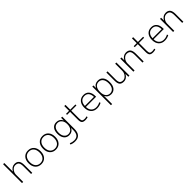

<svg xmlns="http://www.w3.org/2000/svg" viewBox="586 -2954 5389 5389"><g transform="rotate(-45 3280.5 -260.0)"><path d="M130 -750V-411H132Q161 -466 208.5 -498Q256 -530 313 -530Q404 -530 447 -477Q490 -424 490 -307V0H444V-303Q444 -405 411.5 -447Q379 -489 301 -489Q235 -489 182.5 -426Q130 -363 130 -277V0H83V-750Z M987 -428.5Q935 -490 846 -490Q757 -490 705 -428.5Q653 -367 653 -260Q653 -153 705 -91.5Q757 -30 846 -30Q935 -30 987 -91.5Q1039 -153 1039 -260Q1039 -367 987 -428.5ZM1021 -63Q956 10 846 10Q736 10 671 -63Q606 -136 606 -260Q606 -384 671 -457Q736 -530 846 -530Q956 -530 1021 -457Q1086 -384 1086 -260Q1086 -136 1021 -63Z M1563 -428.5Q1511 -490 1422 -490Q1333 -490 1281 -428.5Q1229 -367 1229 -260Q1229 -153 1281 -91.5Q1333 -30 1422 -30Q1511 -30 1563 -91.5Q1615 -153 1615 -260Q1615 -367 1563 -428.5ZM1597 -63Q1532 10 1422 10Q1312 10 1247 -63Q1182 -136 1182 -260Q1182 -384 1247 -457Q1312 -530 1422 -530Q1532 -530 1597 -457Q1662 -384 1662 -260Q1662 -136 1597 -63Z M1980 -50Q2054 -50 2103.5 -108Q2153 -166 2153 -265V-275Q2153 -373 2103.5 -431.5Q2054 -490 1980 -490Q1900 -490 1854.5 -432Q1809 -374 1809 -270Q1809 -168 1855.5 -109Q1902 -50 1980 -50ZM1763 -270Q1763 -394 1818 -462Q1873 -530 1971 -530Q2099 -530 2152 -420H2154L2155 -520H2200V-37Q2200 230 1968 230Q1883 230 1810 197L1822 158Q1893 190 1968 190Q2062 190 2107.5 135.5Q2153 81 2153 -35V-118H2151Q2099 -10 1971 -10Q1877 -10 1820 -80Q1763 -150 1763 -270Z M2498 -690V-500H2704V-460H2498V-153Q2498 -78 2520 -54Q2542 -30 2601 -30Q2648 -30 2686 -45L2696 -7Q2648 10 2596 10Q2515 10 2483 -24.5Q2451 -59 2451 -147V-460H2331V-500H2451V-690Z M2862 -243Q2863 -143 2917.5 -86Q2972 -29 3063 -29Q3146 -29 3220 -71L3235 -34Q3154 10 3060 10Q2948 10 2881.5 -62.5Q2815 -135 2815 -260Q2815 -386 2878 -458Q2941 -530 3050 -530Q3154 -530 3211 -461Q3268 -392 3268 -265V-243ZM2863 -283H3222Q3220 -384 3175.5 -437.5Q3131 -491 3050 -491Q2964 -491 2915 -436.5Q2866 -382 2863 -283Z M3621 10Q3494 10 3443 -98H3441V220H3394V-520H3439L3440 -419H3442Q3493 -530 3621 -530Q3719 -530 3775 -459Q3831 -388 3831 -260Q3831 -133 3774 -61.5Q3717 10 3621 10ZM3612 -490Q3535 -490 3488 -430.5Q3441 -371 3441 -268V-252Q3441 -147 3489 -88.5Q3537 -30 3612 -30Q3692 -30 3738.5 -90.5Q3785 -151 3785 -260Q3785 -369 3738.5 -429.5Q3692 -490 3612 -490Z M3998 -520V-193Q3998 -104 4028 -67.5Q4058 -31 4130 -31Q4194 -31 4248 -93.5Q4302 -156 4302 -243V-520H4349V0H4304L4303 -110H4301Q4274 -55 4225.5 -22.5Q4177 10 4119 10Q4032 10 3992 -37Q3952 -84 3952 -190V-520Z M4723 -489Q4657 -489 4604.5 -426Q4552 -363 4552 -277V0H4505V-520H4550L4551 -410H4553Q4580 -465 4628.5 -497.5Q4677 -530 4735 -530Q4826 -530 4869 -477Q4912 -424 4912 -307V0H4866V-303Q4866 -405 4833.5 -447Q4801 -489 4723 -489Z M5185 -690V-500H5391V-460H5185V-153Q5185 -78 5207 -54Q5229 -30 5288 -30Q5335 -30 5373 -45L5383 -7Q5335 10 5283 10Q5202 10 5170 -24.5Q5138 -59 5138 -147V-460H5018V-500H5138V-690Z M5549 -243Q5550 -143 5604.5 -86Q5659 -29 5750 -29Q5833 -29 5907 -71L5922 -34Q5841 10 5747 10Q5635 10 5568.5 -62.5Q5502 -135 5502 -260Q5502 -386 5565 -458Q5628 -530 5737 -530Q5841 -530 5898 -461Q5955 -392 5955 -265V-243ZM5550 -283H5909Q5907 -384 5862.5 -437.5Q5818 -491 5737 -491Q5651 -491 5602 -436.5Q5553 -382 5550 -283Z M6299 -489Q6233 -489 6180.5 -426Q6128 -363 6128 -277V0H6081V-520H6126L6127 -410H6129Q6156 -465 6204.5 -497.5Q6253 -530 6311 -530Q6402 -530 6445 -477Q6488 -424 6488 -307V0H6442V-303Q6442 -405 6409.5 -447Q6377 -489 6299 -489Z"/></g></svg>

Font: Mplus 1p Light
Style: Regular
Weight: 300
Version: Version 1.061